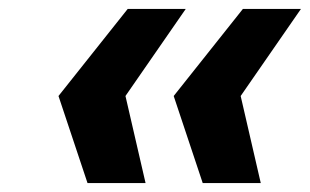

<svg xmlns="http://www.w3.org/2000/svg" viewBox="-20 -467 694 430"><path d="M434 -57 369 -252 524 -447H654L519 -252L564 -57ZM176 -57 111 -252 266 -447H396L261 -252L306 -57Z"/></svg>

Font: Perun
Style: Bold Italic
Weight: 700
Italic angle: -12°
Foundry: Copyright (c) Stefan Peev, Context Ltd, 2016
Version: Version 1.027